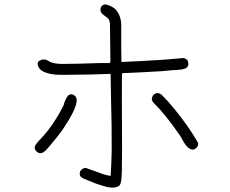

<svg xmlns="http://www.w3.org/2000/svg" viewBox="-20 -816 1040 867"><path d="M531.2 -485.4Q530.3 -463.9 530.3 -370.1Q531.2 -273.4 531.2 -146.5Q531.2 -83 530.3 -46.4Q529.3 -9.8 527.3 -1Q525.4 14.6 519.5 21.5Q511.7 28.3 499 30.3Q487.3 32.2 474.1 30.3Q460.9 28.3 445.3 23.4Q429.7 18.6 418 14.6Q406.2 10.7 393.6 4.9Q386.7 2 382.3 0.5Q377.9 -1 376 -2Q375 -2 375 -2Q374 -2.9 369.1 -4.9Q343.8 -12.7 340.8 -25.4Q336.9 -43 351.6 -52.7Q362.3 -60.5 374 -55.7H373Q385.7 -51.8 407.2 -43.5Q428.7 -35.2 446.3 -29.3Q462.9 -24.4 479.5 -21.5Q483.4 -75.2 484.4 -138.7Q484.4 -203.1 483.9 -249Q483.4 -294.9 481.4 -370.1Q480.5 -444.3 479.5 -482.4Q379.9 -478.5 303.7 -478.5Q233.4 -476.6 212.9 -481.4Q165 -490.2 154.3 -512.7Q142.6 -535.2 162.1 -543.9Q180.7 -552.7 198.2 -541Q215.8 -528.3 256.8 -527.3Q317.4 -527.3 429.7 -531.2H472.7Q474.6 -531.2 475.6 -532.2Q477.5 -533.2 477.5 -535.2Q478.5 -537.1 478.5 -542L476.6 -709Q475.6 -716.8 472.7 -725.6Q469.7 -733.4 452.1 -745.1Q432.6 -757.8 433.6 -772Q434.6 -786.1 442.9 -792Q451.2 -797.9 461.9 -794.9Q472.7 -792 482.4 -787.1Q492.2 -782.2 499 -776.4Q525.4 -750 527.3 -707Q527.3 -673.8 527.3 -614.3Q528.3 -556.6 528.3 -536.1Q619.1 -540 696.3 -544.9Q743.2 -547.9 783.2 -551.8Q793 -552.7 802.7 -553.7Q812.5 -554.7 821.3 -548.8Q829.1 -543.9 830.1 -531.2Q832 -524.4 829.1 -519.5Q825.2 -506.8 806.6 -503.9L797.9 -502Q794.9 -502 787.6 -501Q780.3 -500 778.3 -500Q764.6 -500 737.3 -497.1Q710 -494.1 700.2 -494.1Q623 -489.3 531.2 -485.4ZM311.5 -387.7Q354.5 -369.1 271.5 -244.1Q269.5 -241.2 268.6 -239.3Q243.2 -202.1 211.9 -166Q210 -164.1 204.6 -157.2Q199.2 -150.4 195.8 -147Q192.4 -143.6 186.5 -136.7Q166 -117.2 150.4 -127.9Q127 -143.6 143.6 -166Q148.4 -171.9 150.4 -174.3Q152.3 -176.8 158.2 -183.6Q164.1 -188.5 165 -189.5Q165 -190.4 165 -190.4Q198.2 -225.6 222.7 -263.7Q250 -304.7 268.6 -343.8Q268.6 -347.7 271.5 -355Q274.4 -362.3 276.4 -366.2Q290 -398.4 311.5 -387.7ZM870.1 -178.7Q880.9 -163.1 867.2 -148.9Q853.5 -134.8 836.9 -144.5Q828.1 -148.4 819.3 -160.2Q810.5 -171.9 801.8 -188.5Q793 -205.1 789.1 -209Q727.5 -298.8 673.8 -351.6Q662.1 -363.3 667 -377Q671.9 -390.6 684.1 -394.5Q696.3 -398.4 709 -388.7Q738.3 -360.4 770.5 -320.3Q827.1 -251 870.1 -178.7Z"/></svg>

Font: irohamaru Light
Style: Regular
Weight: 200
Designer: [Source Han Sans]
Ryoko NISHIZUKA  (kana & ideographs); Paul D. Hunt (Latin, Greek & Cyrillic); Wenlong ZHANG  (bopomofo
Version: Version 1.01